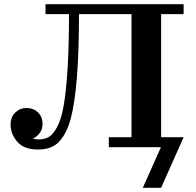

<svg xmlns="http://www.w3.org/2000/svg" viewBox="-20 -706 941 921"><path d="M30.8 -108.9Q30.8 -145 53.5 -166.5Q76.2 -188 108.2 -188Q140.1 -188 162.1 -167Q184.1 -146 184.1 -111.8Q184.1 -64.9 137.2 -40Q164.1 -37.1 165 -37.1Q193.8 -37.1 214.4 -49.1Q234.9 -61 254.4 -97.4Q273.9 -133.8 285.4 -199Q296.9 -264.2 304 -374Q311 -483.9 311 -638.2H198.2V-686H860.8V-638.2H752.9V-47.9H860.8L752.9 194.8H665L752 0H502V-47.9H610.8V-638.2H358.9Q358.9 -283.2 318.8 -134.8Q299.8 -65.9 264.4 -27.3Q229 11.2 163.1 11.2Q95.2 11.2 63 -25.9Q30.8 -63 30.8 -108.9Z"/></svg>

Font: CMU Serif
Style: Bold
Weight: 700
Version: Version 0.7.0